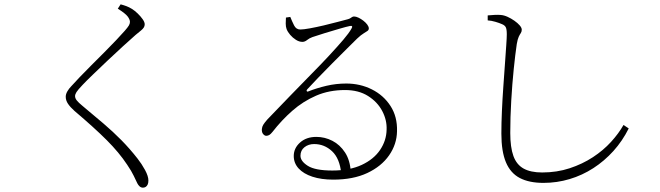

<svg xmlns="http://www.w3.org/2000/svg" viewBox="-20 -808 3040 885"><path d="M523 -768 536 -788Q551 -784 563 -779.5Q575 -775 588 -767Q601 -759 614.5 -746Q628 -733 637.5 -719.5Q647 -706 647 -696Q647 -688 643 -681.5Q639 -675 630 -667.5Q621 -660 605 -647Q581 -626 546 -594Q511 -562 474 -527Q437 -492 406.5 -462.5Q376 -433 361 -417Q339 -394 332.5 -383.5Q326 -373 326 -365Q326 -355 334 -345Q342 -335 359 -321Q412 -277 456.5 -239Q501 -201 539.5 -162Q578 -123 614 -77Q633 -53 648.5 -24.5Q664 4 664 24Q664 36 660.5 43Q657 50 651.5 53.5Q646 57 639 57Q630 57 623.5 51Q617 45 613 37Q606 23 596.5 2.5Q587 -18 566 -49Q529 -105 472 -162Q415 -219 323 -297Q304 -314 293.5 -329.5Q283 -345 283 -362Q283 -374 290.5 -387Q298 -400 308 -410Q323 -427 347.5 -452.5Q372 -478 402 -508Q432 -538 461.5 -567.5Q491 -597 515.5 -623Q540 -649 555 -666Q569 -682 574 -690.5Q579 -699 579 -707Q579 -718 568.5 -732Q558 -746 523 -768Z M1318 -730 1298 -727Q1297 -714 1297 -699.5Q1297 -685 1301 -674Q1306 -661 1317.5 -647.5Q1329 -634 1344 -624.5Q1359 -615 1374 -615Q1385 -615 1395.5 -623.5Q1406 -632 1420 -637Q1443 -645 1477.5 -655.5Q1512 -666 1544.5 -675.5Q1577 -685 1592 -688Q1600 -690 1602.5 -687Q1605 -684 1600 -676Q1589 -656 1563 -625.5Q1537 -595 1500 -555Q1463 -515 1416.5 -468Q1370 -421 1318.5 -367.5Q1267 -314 1212 -257Q1199 -242 1193.5 -233Q1188 -224 1187 -213Q1186 -198 1193 -190Q1200 -182 1207 -182Q1215 -182 1221.5 -186Q1228 -190 1236 -200Q1278 -254 1327.5 -297.5Q1377 -341 1437 -367Q1497 -393 1570 -393Q1633 -393 1676.5 -365.5Q1720 -338 1742 -296Q1764 -254 1762 -210Q1761 -160 1732 -117Q1703 -74 1647.5 -48Q1592 -22 1512 -22Q1433 -22 1399 -43.5Q1365 -65 1365 -90Q1365 -115 1383.5 -129.5Q1402 -144 1428 -144Q1475 -144 1510.5 -111Q1546 -78 1553 -8L1597 -14Q1594 -69 1570.5 -105Q1547 -141 1512 -159Q1477 -177 1438 -177Q1392 -177 1363 -151Q1334 -125 1334 -89Q1334 -56 1356.5 -31.5Q1379 -7 1420 6.5Q1461 20 1516 20Q1608 20 1673 -10.5Q1738 -41 1773.5 -92Q1809 -143 1810 -203Q1812 -270 1780 -319.5Q1748 -369 1694 -396Q1640 -423 1576 -423Q1529 -423 1484.5 -412.5Q1440 -402 1402 -387Q1396 -384 1394 -388Q1392 -392 1396 -396Q1414 -416 1446 -449Q1478 -482 1513 -517.5Q1548 -553 1579 -583.5Q1610 -614 1626 -630Q1644 -647 1656 -654Q1668 -661 1674 -665.5Q1680 -670 1680 -677Q1680 -685 1673 -694.5Q1666 -704 1655 -712.5Q1644 -721 1632.5 -726.5Q1621 -732 1612 -732Q1607 -732 1603 -729.5Q1599 -727 1594.5 -724Q1590 -721 1582 -719Q1566 -715 1536.5 -707Q1507 -699 1473 -691Q1439 -683 1409 -677.5Q1379 -672 1364 -672Q1345 -672 1335.5 -691Q1326 -710 1318 -730Z M2228 -714V-737Q2248 -739 2262.5 -739.5Q2277 -740 2288 -739Q2303 -738 2319.5 -730.5Q2336 -723 2351 -712.5Q2366 -702 2375.5 -691Q2385 -680 2385 -671Q2385 -662 2380.5 -655.5Q2376 -649 2371 -638.5Q2366 -628 2362 -605Q2355 -558 2348 -489.5Q2341 -421 2336.5 -344Q2332 -267 2332 -195Q2332 -129 2346.5 -89Q2361 -49 2393.5 -31Q2426 -13 2479 -13Q2547 -13 2606 -32.5Q2665 -52 2713 -83.5Q2761 -115 2796.5 -154Q2832 -193 2854 -232L2878 -216Q2849 -158 2807.5 -112Q2766 -66 2715 -33Q2664 0 2605.5 17.5Q2547 35 2485 35Q2419 35 2376 12.5Q2333 -10 2312 -60Q2291 -110 2291 -192Q2291 -240 2293.5 -296Q2296 -352 2300 -408Q2304 -464 2307.5 -513.5Q2311 -563 2313.5 -599Q2316 -635 2316 -650Q2316 -674 2311 -683Q2306 -692 2293 -697Q2282 -702 2263.5 -707.5Q2245 -713 2228 -714Z"/></svg>

Font: Noto Serif KR
Style: Regular
Weight: 200
Designer: Ryoko NISHIZUKA 西塚涼子 (kana & ideographs); Frank Grießhammer (Latin, Greek & Cyrillic); Wenlong ZHANG 张文龙 (bopomofo); San
Foundry: Adobe
Version: Version 2.001;hotconv 1.1.0;makeotfexe 2.6.0